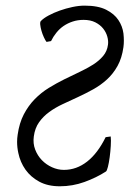

<svg xmlns="http://www.w3.org/2000/svg" viewBox="-20 -650 469 685"><path d="M43 -169.4Q48.8 -210.9 64.9 -241.9Q81.1 -272.9 103.8 -296.1Q126.5 -319.3 153.8 -336.2Q181.2 -353 209.2 -366.9Q237.3 -380.9 263.9 -393.3Q290.5 -405.8 312 -419.4Q333.5 -433.1 347.9 -450.2Q362.3 -467.3 365.2 -490.2Q367.2 -503.9 362.8 -519.5Q358.4 -535.2 347.9 -548.3Q337.4 -561.5 320.1 -570.3Q302.7 -579.1 278.3 -579.1Q257.3 -579.1 239.5 -573.2Q221.7 -567.4 207 -557.4Q192.4 -547.4 181.2 -533.4Q169.9 -519.5 162.1 -503.4L146 -500.5Q141.6 -505.9 136.5 -517.1Q131.3 -528.3 127.9 -540.3Q124.5 -552.2 123.5 -562.3Q122.6 -572.3 126 -575.2Q135.3 -585 153.3 -594.7Q171.4 -604.5 193.4 -612.3Q215.3 -620.1 238.5 -625Q261.7 -629.9 281.7 -629.9Q330.1 -629.9 358.9 -615.2Q387.7 -600.6 402.3 -578.6Q417 -556.6 420.4 -530.8Q421.9 -517.1 421.9 -504.9Q421.9 -493.2 420.4 -481.9Q415 -442.9 399.4 -414.8Q383.8 -386.7 361.6 -366.5Q339.4 -346.2 312.5 -331.3Q285.6 -316.4 258.1 -303.7Q230.5 -291 203.9 -278.6Q177.2 -266.1 155.8 -250.5Q134.3 -234.9 119.4 -213.9Q104.5 -192.9 100.6 -163.1Q97.2 -138.2 105.5 -116.5Q113.8 -94.7 129.4 -78.6Q145 -62.5 165.8 -53.2Q186.5 -43.9 208 -43.9Q252.9 -43.9 290.8 -73.5Q328.6 -103 356.9 -160.6L375 -163.1Q376.5 -149.9 375.2 -129.4Q374 -108.9 371.3 -89.1Q368.7 -69.3 365 -54.7Q361.3 -40 357.9 -38.1Q323.7 -16.1 281.2 -0.7Q238.8 14.6 193.4 14.6Q150.4 14.6 119.9 -2Q89.4 -18.6 70.8 -44.9Q52.2 -71.3 45.4 -104Q41 -124 41 -144Q41 -156.7 43 -169.4Z"/></svg>

Font: Akkhara
Style: Italic
Weight: 400
Italic angle: -7°
Designer: J. Victor Gaultney
Version: Version 1.00 June 13, 2006, initial release